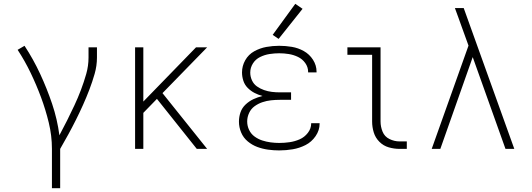

<svg xmlns="http://www.w3.org/2000/svg" viewBox="-20 -777 2776 1002"><path d="M251 205H294V0Q316 -38 336.5 -75.5Q357 -113 376.5 -152Q396 -191 413.5 -230Q431 -269 446.5 -309.5Q462 -350 474 -392Q486 -434 486 -477V-530H442V-477Q442 -433 430 -391Q418 -349 402.5 -308Q387 -267 368.5 -227.5Q350 -188 330.5 -149Q311 -110 290 -71Q279 -155 252 -235Q225 -315 189.5 -391.5Q154 -468 108 -538L72 -517Q110 -459 140 -396.5Q170 -334 194 -269.5Q218 -205 234.5 -137Q251 -69 251 0Z M685 0H728V-188L799 -261L1007 0H1061L828 -291L1061 -530H1003L728 -247V-530H685Z M1437 8Q1473 8 1508 2Q1543 -4 1574.5 -20Q1606 -36 1627 -66.5Q1648 -97 1648 -132V-134H1604V-133Q1604 -106 1586.5 -83.5Q1569 -61 1544 -50Q1519 -39 1492 -35Q1465 -31 1437 -31Q1415 -31 1392.5 -34Q1370 -37 1348.5 -44Q1327 -51 1308.5 -64.5Q1290 -78 1280 -99Q1270 -120 1270 -143Q1270 -166 1280 -187.5Q1290 -209 1308.5 -222.5Q1327 -236 1349 -243.5Q1371 -251 1394 -253.5Q1417 -256 1440 -256H1499V-295H1440Q1419 -295 1398.5 -297.5Q1378 -300 1358 -307Q1338 -314 1321 -326Q1304 -338 1295 -357.5Q1286 -377 1286 -398Q1286 -424 1300 -446Q1314 -468 1337.5 -479.5Q1361 -491 1386.5 -495Q1412 -499 1437 -499Q1462 -499 1487 -495Q1512 -491 1535 -480Q1558 -469 1573 -448Q1588 -427 1588 -402V-399H1632V-403Q1632 -436 1613.5 -465Q1595 -494 1565.5 -510.5Q1536 -527 1503 -532.5Q1470 -538 1437 -538Q1403 -538 1370 -532Q1337 -526 1307 -509.5Q1277 -493 1260 -463Q1243 -433 1243 -399Q1243 -377 1250 -355.5Q1257 -334 1273 -318Q1289 -302 1308.5 -292Q1328 -282 1350 -276Q1325 -270 1302.5 -259.5Q1280 -249 1261.5 -231.5Q1243 -214 1235 -190.5Q1227 -167 1227 -142Q1227 -113 1238.5 -85.5Q1250 -58 1273 -39Q1296 -20 1323 -10Q1350 0 1379 4Q1408 8 1437 8ZM1434 -574 1559 -731 1521 -757 1403 -595Z M2065 0H2103V-39H2065Q2038 -39 2012.5 -51.5Q1987 -64 1976.5 -90Q1966 -116 1966 -143V-530H1793V-491H1922V-143Q1922 -114 1930.5 -86Q1939 -58 1960 -37Q1981 -16 2009 -8Q2037 0 2065 0Z M2233 0H2278L2447 -479L2618 0H2664L2400 -735H2354Q2363 -710 2372.5 -684.5Q2382 -659 2391 -633L2425 -539Z"/></svg>

Font: Iosevka Sparkle Extralight
Style: Regular
Weight: 200
Designer: Belleve Invis
Foundry: Belleve Invis
Version: Version 4.5.0; ttfautohint (v1.8.3)